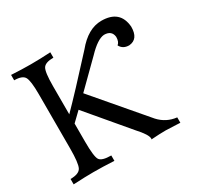

<svg xmlns="http://www.w3.org/2000/svg" viewBox="-150 -880 1087 1056"><g transform="rotate(-30 393.0 -351.5)"><path d="M708.5 0 687.5 -1Q636.7 -3.9 618.2 -3.9Q579.1 -3.9 525.4 0L526.4 -4.9Q526.4 -30.3 474.6 -86.9L259.3 -341.8L202.6 -287.1V-171.9Q202.6 -76.2 216.8 -55.2Q231 -34.2 289.6 -34.2V0Q216.3 -3.9 157.7 -3.9Q108.9 -3.9 30.8 0V-34.2Q85 -34.2 98.9 -61Q112.8 -87.9 112.8 -181.6V-525.9Q112.8 -610.4 98.9 -634.8Q85 -659.2 33.7 -659.2V-693.4Q103 -689.5 157.7 -689.5Q218.3 -689.5 282.7 -693.4V-659.2Q232.4 -659.2 217.5 -637.2Q202.6 -615.2 202.6 -523.9V-345.7Q286.1 -429.7 452.6 -612.3Q526.9 -703.1 611.8 -703.1Q730 -703.1 738.8 -592.8Q738.8 -514.6 678.7 -509.3Q638.7 -509.3 622.1 -541Q639.2 -554.2 639.2 -585.9Q634.3 -628.9 586.4 -628.9Q544.4 -626 481 -559.6L327.1 -407.7L598.1 -90.3Q642.6 -41.5 708.5 -34.2Z"/></g></svg>

Font: Kelvinch
Style: Regular
Weight: 400
Designer: Paul James MIller
Foundry: High-Logic / Made with FontCreator
Version: Version 3.30 September 23, 2016